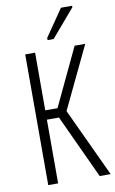

<svg xmlns="http://www.w3.org/2000/svg" viewBox="-101 -980 618 1033"><g transform="rotate(-10 208.5 -464.0)"><path d="M76 0V-714H130V-399H197L346 -714H404L242 -375L417 0H357L196 -348H130V0ZM208 -769V-781L309 -928H370V-920L241 -769Z"/></g></svg>

Font: Noto Sans ExtraCondensed Light
Style: Regular
Weight: 300
Width: 2
Designer: Monotype Design Team
Foundry: Monotype Imaging Inc.
Version: Version 2.013; ttfautohint (v1.8.4.7-5d5b)